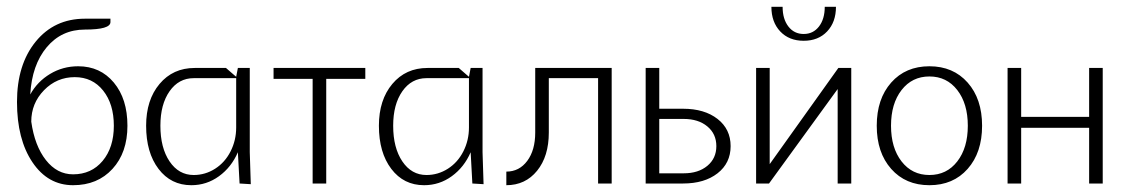

<svg xmlns="http://www.w3.org/2000/svg" viewBox="-20 -540 3315 565"><path d="M195 5Q121 5 75.5 -62.5Q30 -130 30 -240Q30 -350 85 -417.5Q140 -485 230 -485H305V-475Q305 -453 230 -453Q161 -453 117.5 -401Q74 -349 69 -262Q90 -300 127.5 -322.5Q165 -345 210 -345Q275 -345 315 -297Q355 -249 355 -170Q355 -91 311 -43Q267 5 195 5ZM195 -27Q249 -27 282 -66.5Q315 -106 315 -170Q315 -234 283.5 -273.5Q252 -313 200 -313Q147 -313 109.5 -274.5Q72 -236 72 -182Q82 -111 115 -69Q148 -27 195 -27Z M410 -170Q410 -246 449.5 -293Q489 -340 553 -340H645L675 -314L680 -340H715V-92L718 2L685 0L680 -92Q661 -48 624.5 -21.5Q588 5 543 5Q483 5 446.5 -43Q410 -91 410 -170ZM452 -170Q452 -105 479 -65Q506 -25 550 -25Q584 -25 613 -43.5Q642 -62 658.5 -94.5Q675 -127 675 -165V-310H550Q506 -310 479 -271.5Q452 -233 452 -170Z M785 -340H1055V-308H940V0H900V-308H785Z M1095 -170Q1095 -246 1134.5 -293Q1174 -340 1238 -340H1330L1360 -314L1365 -340H1400V-92L1403 2L1370 0L1365 -92Q1346 -48 1309.5 -21.5Q1273 5 1228 5Q1168 5 1131.5 -43Q1095 -91 1095 -170ZM1137 -170Q1137 -105 1164 -65Q1191 -25 1235 -25Q1269 -25 1298 -43.5Q1327 -62 1343.5 -94.5Q1360 -127 1360 -165V-310H1235Q1191 -310 1164 -271.5Q1137 -233 1137 -170Z M1470 -35Q1508 -35 1531.5 -66.5Q1555 -98 1555 -150V-340H1780V0H1740V-310H1595V-150Q1595 -80 1560.5 -37.5Q1526 5 1470 5Z M1880 0V-340H1920V-220H1990Q2053 -220 2091.5 -190Q2130 -160 2130 -110Q2130 -60 2091.5 -30Q2053 0 1990 0ZM1920 -30H1992Q2035 -30 2061.5 -52Q2088 -74 2088 -110Q2088 -146 2061.5 -168Q2035 -190 1992 -190H1920Z M2407 -520H2440Q2440 -475 2414 -447.5Q2388 -420 2345 -420Q2302 -420 2276 -447.5Q2250 -475 2250 -520H2283Q2283 -484 2300 -462Q2317 -440 2345 -440Q2373 -440 2390 -462Q2407 -484 2407 -520ZM2205 0V-340H2245V-57L2447 -340H2485V0H2445V-278L2243 0Z M2602.5 -43Q2560 -91 2560 -170Q2560 -249 2602.5 -297Q2645 -345 2715 -345Q2785 -345 2827.5 -297Q2870 -249 2870 -170Q2870 -91 2827.5 -43Q2785 5 2715 5Q2645 5 2602.5 -43ZM2633 -275Q2602 -235 2602 -170Q2602 -105 2633 -65Q2664 -25 2715 -25Q2766 -25 2797 -65Q2828 -105 2828 -170Q2828 -235 2797 -275Q2766 -315 2715 -315Q2664 -315 2633 -275Z M2945 0V-340H2985V-196H3185V-340H3225V0H3185V-164H2985V0Z"/></svg>

Font: Glametrix
Style: Light
Weight: 300
Designer: gluk
Foundry: gluk
Version: Version 0.40